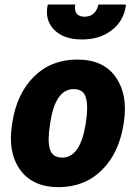

<svg xmlns="http://www.w3.org/2000/svg" viewBox="-20 -794 569 825"><path d="M247.1 -116.7Q324.2 -116.7 347.7 -258.8L349.1 -269Q359.9 -336.9 349.1 -374Q338.9 -411.1 296.9 -411.1Q218.3 -411.1 196.3 -269L194.8 -258.8Q183.6 -189.5 194.3 -153.3Q205.1 -117.2 247.1 -116.7ZM512.2 -269 510.7 -258.8Q490.7 -134.8 417 -62.5Q343.8 9.8 231.4 10.3Q119.1 9.8 65.9 -65.4Q12.7 -140.6 31.7 -258.8L33.2 -269Q52.7 -392.6 126.5 -465.3Q200.2 -538.1 312.5 -538.1Q424.8 -538.1 477.5 -462.4Q530.3 -386.7 512.2 -269ZM331.1 -624.5Q253.9 -624.5 212.9 -666Q171.9 -707.5 184.6 -771.5L186 -774.4H303.2Q294.9 -722.2 344.7 -722.2Q369.1 -722.7 383.8 -737.3Q398.4 -752 402.8 -774.4H520L521 -771.5Q512.2 -704.1 460 -664.1Q408.2 -624 331.1 -624.5Z"/></svg>

Font: Roboto-BlackItalic
Style: Italic
Weight: 900
Italic angle: -12°
Designer: Google
Version: Version 1.100141; 2013